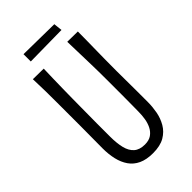

<svg xmlns="http://www.w3.org/2000/svg" viewBox="-251 -899 987 987"><g transform="rotate(-45 242.5 -405.5)"><path d="M242 10Q195 10 163 -5Q131 -20 112 -47.5Q93 -75 84.5 -111.5Q76 -148 76 -191Q76 -226 76.5 -269Q77 -312 77 -355Q77 -398 77 -432Q77 -477 77 -520Q77 -563 76.5 -606.5Q76 -650 74 -696L152 -695Q151 -662 150 -625.5Q149 -589 148.5 -553Q148 -517 147.5 -484.5Q147 -452 147 -426Q147 -397 146.5 -365Q146 -333 146 -302.5Q146 -272 146 -247Q146 -222 146 -207Q146 -159 154.5 -124Q163 -89 184.5 -70Q206 -51 244 -51Q274 -51 292.5 -64Q311 -77 321.5 -98Q332 -119 336 -144Q340 -169 340 -194Q340 -204 340.5 -235.5Q341 -267 341 -315Q341 -363 341 -424Q341 -488 339.5 -540.5Q338 -593 337 -634.5Q336 -676 335 -707L411 -706Q411 -673 410.5 -642.5Q410 -612 409.5 -580Q409 -548 408.5 -510Q408 -472 408 -422Q409 -337 409 -276.5Q409 -216 409 -193Q409 -161 402.5 -125.5Q396 -90 378 -59Q360 -28 327.5 -9Q295 10 242 10ZM131 -768V-821L352 -818L357 -771Z"/></g></svg>

Font: Truculenta
Style: Regular
Weight: 400
Designer: Ivan Castro, Eva Sanz & Omnibus-Type Team
Foundry: Omnibus-Type
Version: Version 1.002